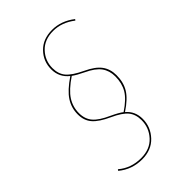

<svg xmlns="http://www.w3.org/2000/svg" viewBox="-218 -756 903 903"><g transform="rotate(-45 233.0 -304.5)"><path d="M307.1 -663.1Q249 -663.1 215.1 -627.2Q181.2 -591.3 181.2 -541.5Q181.2 -502.9 202.1 -478Q223.1 -453.1 277.8 -427.2Q328.1 -403.8 349.6 -375Q371.1 -346.2 371.1 -305.2Q371.1 -257.8 350.1 -223.4Q329.1 -189 276.4 -154.3Q313 -123.5 313 -72.8Q313 -19 275.6 20.8Q238.3 60.5 176.3 60.5Q108.9 60.5 58.1 18.6L62.5 12.2Q109.9 52.7 176.8 52.7Q236.3 52.7 270.5 15.4Q304.7 -22 304.7 -72.3Q304.7 -111.3 284.2 -136Q263.7 -160.6 211.9 -184.1Q158.2 -208.5 134.8 -235.4Q111.3 -262.2 111.3 -303.7Q111.3 -346.7 134.3 -382.1Q157.2 -417.5 214.4 -456.1Q172.9 -488.8 172.9 -541.5Q172.9 -594.7 209.5 -632.6Q246.1 -670.4 307.1 -670.4Q367.2 -670.4 419.9 -629.4L415.5 -623.5Q364.3 -663.1 307.1 -663.1ZM362.8 -305.2Q362.8 -343.3 343 -370.6Q323.2 -397.9 274.9 -420.4Q237.3 -438.5 219.7 -451.7Q163.6 -414.1 141.6 -379.6Q119.6 -345.2 119.6 -303.7Q119.6 -264.6 141.6 -239Q163.6 -213.4 215.3 -190.4Q254.9 -171.9 271.5 -158.7Q323.7 -193.4 343.3 -226.8Q362.8 -260.3 362.8 -305.2Z"/></g></svg>

Font: Fira Sans Compressed Eight
Style: Italic
Weight: 100
Width: 3
Italic angle: -8°
Designer: Carrois Corporate & Edenspiekermann AG
Foundry: Carrois Corporate GbR & Edenspiekermann AG
Version: Version 4.203;PS 004.203;hotconv 1.0.88;makeotf.lib2.5.64775